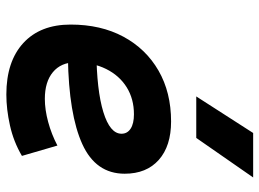

<svg xmlns="http://www.w3.org/2000/svg" viewBox="-130 -706 845 626"><g transform="rotate(90 293.0 -392.5)"><path d="M301.8 -115.7Q337 -115.7 377 -126.5Q417.1 -137.3 454.1 -156.7L487.8 -41Q441.4 -13.7 388.6 -2Q335.7 9.8 287.6 9.8Q180.1 9.8 119.8 -45.5Q59.6 -100.9 59.6 -199.7Q59.6 -298.3 99.1 -371.8Q138.7 -445.3 209.7 -486.3Q280.8 -527.3 375.5 -527.3Q455.6 -527.3 500.7 -487.3Q545.9 -447.3 545.9 -376Q545.9 -281.7 449.2 -237.8Q352.5 -193.8 167 -190.9L147 -283.7Q273.9 -284.7 344.7 -306.4Q415.5 -328.1 415.5 -365.7Q415.5 -384.6 399 -395.4Q382.5 -406.2 352.1 -406.2Q301.9 -406.2 263.8 -382.4Q225.7 -358.5 204.4 -315.5Q183.1 -272.5 182.6 -215.3Q183.1 -168.3 214.7 -142Q246.3 -115.7 301.8 -115.7ZM293.9 -609.4 413.1 -794.9H558.1L429.2 -609.4Z"/></g></svg>

Font: Cascadia Code PL
Style: Italic
Weight: 400
Italic angle: -10°
Monospace: yes
Designer: Aaron Bell
Foundry: Saja Typeworks
Version: Version 2404.023